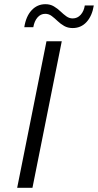

<svg xmlns="http://www.w3.org/2000/svg" viewBox="-20 -897 468 917"><path d="M62 0 202 -700H275L135 0ZM327 -763Q304 -763 286.5 -773Q269 -783 255 -796.5Q241 -810 227 -820.5Q213 -831 196 -831Q174 -831 159 -813.5Q144 -796 139 -767H96Q104 -819 131 -848Q158 -877 197 -877Q220 -877 237.5 -866.5Q255 -856 269 -842.5Q283 -829 297 -819Q311 -809 327 -809Q350 -809 365.5 -826.5Q381 -844 385 -871H428Q420 -821 393.5 -792Q367 -763 327 -763Z"/></svg>

Font: MOST Montserrat
Style: Italic
Weight: 400
Italic angle: -11.3°
Designer: Julieta Ulanovsky
Foundry: Julieta Ulanovsky
Version: Version 8.000;March 11, 2024;FontCreator 15.0.0.2926 64-bit